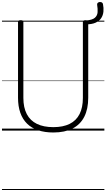

<svg xmlns="http://www.w3.org/2000/svg" viewBox="-20 -1319 1074 1939"><path d="M519 19Q432 19 365 -3.5Q298 -26 253 -70.5Q208 -115 185 -180.5Q162 -246 162 -332V-1096Q162 -1106 168.5 -1110.5Q175 -1115 189 -1115Q204 -1115 210 -1110.5Q216 -1106 216 -1096V-330Q216 -233 250.5 -167Q285 -101 352.5 -68Q420 -35 519 -35Q617 -35 683.5 -68Q750 -101 783.5 -167Q817 -233 817 -330V-1096Q817 -1106 823.5 -1110.5Q830 -1115 844 -1115Q871 -1115 871 -1096V-332Q871 -218 831 -139.5Q791 -61 712.5 -21Q634 19 519 19ZM1020 -1277Q1028 -1239 1024.5 -1202Q1021 -1165 1002 -1136Q983 -1107 945.5 -1090Q908 -1073 848 -1073V-1112Q912 -1117 937.5 -1139Q963 -1161 965.5 -1195Q968 -1229 961 -1270Q959 -1282 966.5 -1289.5Q974 -1297 985.5 -1298.5Q997 -1300 1007.5 -1295Q1018 -1290 1020 -1277ZM0 590H1034V600H0ZM0 -20H1034V0H0ZM0 -505H1034V-500H0ZM0 -1110H1034V-1100H0Z"/></svg>

Font: Playwrite FR Moderne Guides
Style: Regular
Weight: 400
Designer: Veronika Burian, José Scaglione
Foundry: TypeTogether
Version: Version 1.003